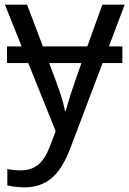

<svg xmlns="http://www.w3.org/2000/svg" viewBox="-20 -556 550 816"><path d="M100.1 -288.1H9.8V-358.9H71.8L1 -536.1H95.2L162.1 -358.9H351.1L415 -536.1H509.8L442.9 -358.9H500V-288.1H416L278.8 74.2Q245.1 163.1 198.7 201.7Q152.3 240.2 84 240.2Q47.4 240.2 11.2 231.9V162.1Q35.6 168 69.8 168Q111.8 168 141.1 144.8Q170.4 121.6 189 73.2L216.8 2ZM259.8 -85Q272 -136.7 326.2 -288.1H189Q219.7 -207.5 234.6 -164.1Q249.5 -120.6 255.9 -85Z"/></svg>

Font: NotoPenekeko
Style: Regular
Weight: 400
Designer: Monotype Design team
Foundry: Monotype Imaging Inc.
Version: Version 1.04